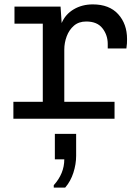

<svg xmlns="http://www.w3.org/2000/svg" viewBox="-20 -541 640 875"><path d="M41 0V-77H175V-433H46V-511H256L261 -436Q278 -476 316 -498.5Q354 -521 403 -521Q478 -521 518.5 -476.5Q559 -432 559 -363Q559 -352 558.5 -342.5Q558 -333 556 -320H471V-341Q471 -381 447 -412Q423 -443 373 -443Q339 -443 317 -424Q295 -405 284 -375.5Q273 -346 273 -315V-77H502V0ZM225 314V303Q273 250 273 185H230V69H327V169Q327 207 314.5 246Q302 285 277 314Z"/></svg>

Font: Chivo Mono
Style: Regular
Weight: 400
Monospace: yes
Designer: Hector Gatti
Foundry: Omnibus-Type
Version: Version 1.008; ttfautohint (v1.8.4.7-5d5b)